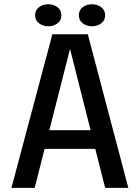

<svg xmlns="http://www.w3.org/2000/svg" viewBox="-20 -904 673 924"><path d="M35 0 232 -739H402.5L597.5 0H486L438.5 -187.5H194.5L147 0ZM217.5 -277.5H416L317 -668.5ZM212.5 -777.5Q187 -777.5 168 -791.8Q149 -806 149 -830.5Q149 -855.5 168 -869.5Q187 -883.5 212.5 -883.5Q237.5 -883.5 256.5 -869.5Q275.5 -855.5 275.5 -830.5Q275.5 -805.5 256.5 -791.5Q237.5 -777.5 212.5 -777.5ZM422.5 -777.5Q397 -777.5 378.2 -791.8Q359.5 -806 359.5 -830.5Q359.5 -855.5 378.2 -869.5Q397 -883.5 422.5 -883.5Q448 -883.5 467 -869.5Q486 -855.5 486 -830.5Q486 -805.5 467 -791.5Q448 -777.5 422.5 -777.5Z"/></svg>

Font: Epilogue Medium
Style: Regular
Weight: 500
Designer: Tyler Finck
Foundry: Etcetera Type Co
Version: Version 2.111; ttfautohint (v1.8.3)